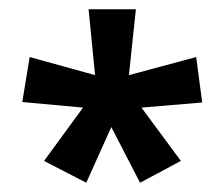

<svg xmlns="http://www.w3.org/2000/svg" viewBox="-20 -690 484 414"><path d="M220 -416 166 -296 75 -343 159 -458 28 -470 44 -567 185 -528 171 -670H273L258 -528L403 -567L416 -469L285 -458L370 -343L282 -296Z"/></svg>

Font: Noto Sans Syriac
Style: Bold
Weight: 700
Designer: Patrick Giasson and the Monotype Design Team
Foundry: Monotype Imaging Inc.
Version: Version 3.000; ttfautohint (v1.8.4.7-5d5b)